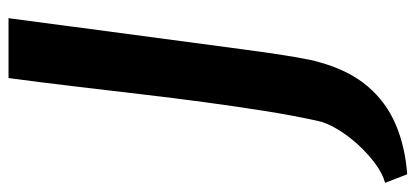

<svg xmlns="http://www.w3.org/2000/svg" viewBox="-362 -510 952 439"><g transform="rotate(-90 113.5 -291.0)"><path d="M-66 164.5 -85.5 114Q-64.5 108.5 -41.2 91.2Q-18 74 2.8 51Q23.5 28 38 3.5Q52.5 -21 56.5 -42Q69 -99 79.2 -164Q89.5 -229 99 -299.8Q108.5 -370.5 117.2 -445.2Q126 -520 135 -596Q144 -672 154 -747H291L219.5 -210Q210 -137.5 202.5 -94.2Q195 -51 190.5 -37Q171.5 31.5 135.2 74Q99 116.5 48 138.2Q-3 160 -66 164.5Z"/></g></svg>

Font: Merriweather Sans SemiBold
Style: Italic
Weight: 600
Italic angle: -7.5°
Designer: Eben Sorkin
Foundry: Eben Sorkin
Version: Version 2.001